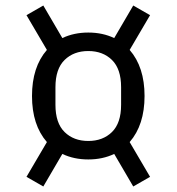

<svg xmlns="http://www.w3.org/2000/svg" viewBox="-20 -697 640 696"><path d="M300 -119Q248 -119 206 -139L137 -21L76 -56L150 -182Q96 -244 96 -349Q96 -454 150 -516L76 -642L137 -677L206 -559Q248 -579 300 -579Q352 -579 394 -559L463 -677L524 -642L450 -516Q504 -454 504 -349Q504 -244 450 -182L524 -56L463 -21L394 -139Q352 -119 300 -119ZM300 -186Q353 -186 386 -218.5Q419 -251 419 -317V-381Q419 -447 386 -479.5Q353 -512 300 -512Q247 -512 214 -479.5Q181 -447 181 -381V-317Q181 -251 214 -218.5Q247 -186 300 -186Z"/></svg>

Font: Lilex Nerd Font
Style: Regular
Weight: 400
Designer: Mike Abbink, Paul van der Laan, Pieter van Rosmalen, Mikhael Khrustik
Foundry: Mikhael Khrustik
Version: Version 2.400; ttfautohint (v1.8.4.7-5d5b);Nerd Fonts 3.3.0